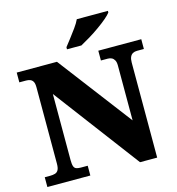

<svg xmlns="http://www.w3.org/2000/svg" viewBox="-131 -1044 1068 1157"><g transform="rotate(-15 403.0 -465.5)"><path d="M21 0V-61H54Q72 -61 85.5 -65Q99 -69 106 -82Q113 -95 113 -121V-597Q113 -622 106 -633.5Q99 -645 87.5 -649Q76 -653 63 -653H21V-714H272L621 -255V-597Q621 -618 614.5 -630Q608 -642 597.5 -647.5Q587 -653 573 -653H530V-714H798V-653H755Q740 -653 729 -647Q718 -641 712 -628Q706 -615 706 -593V0H599L198 -533V-121Q198 -95 202.5 -82Q207 -69 218 -65Q229 -61 246 -61H289V0ZM350 -784Q365 -803 385 -829Q405 -855 424.5 -882Q444 -909 454 -931H648V-921Q639 -908 615.5 -888Q592 -868 561 -846Q530 -824 498 -804.5Q466 -785 440 -771H350Z"/></g></svg>

Font: Noto Serif Hebrew Black
Style: Regular
Weight: 900
Version: Version 2.003